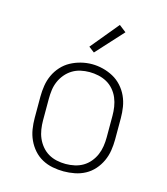

<svg xmlns="http://www.w3.org/2000/svg" viewBox="-114 -853 828 950"><g transform="rotate(15 300.0 -378.0)"><path d="M300 8Q272 8 243.5 2.5Q215 -3 190 -16.5Q165 -30 146 -51.5Q127 -73 115 -99Q103 -125 98.5 -153.5Q94 -182 94 -210V-320Q94 -348 98.5 -376.5Q103 -405 115 -431Q127 -457 146.5 -478.5Q166 -500 191 -513.5Q216 -527 244 -534Q272 -541 300 -541Q328 -541 356 -534Q384 -527 409 -513.5Q434 -500 453.5 -478.5Q473 -457 485 -431Q497 -405 501.5 -376.5Q506 -348 506 -320V-210Q506 -182 501.5 -153.5Q497 -125 485 -99Q473 -73 454 -51.5Q435 -30 410 -16.5Q385 -3 356.5 2.5Q328 8 300 8ZM300 -30Q323 -30 346 -35Q369 -40 388.5 -51.5Q408 -63 423 -81Q438 -99 447 -120Q456 -141 459.5 -164Q463 -187 463 -210V-320Q463 -343 459.5 -366Q456 -389 447 -410.5Q438 -432 422.5 -450Q407 -468 387 -479Q367 -490 344 -495Q321 -500 298 -500Q275 -500 252.5 -495Q230 -490 210.5 -478Q191 -466 176 -448Q161 -430 152 -409Q143 -388 140 -365.5Q137 -343 137 -320V-210Q137 -187 140.5 -164Q144 -141 153 -120Q162 -99 177 -81Q192 -63 211.5 -51.5Q231 -40 254 -35Q277 -30 300 -30ZM293 -599 264 -621 382 -764 418 -736Z"/></g></svg>

Font: Iosevka Slab XLtEx
Style: Regular
Weight: 200
Width: 7
Monospace: yes
Designer: Belleve Invis
Foundry: Belleve Invis
Version: Version 11.1.0; ttfautohint (v1.8.3)